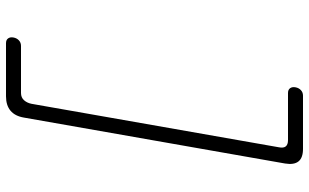

<svg xmlns="http://www.w3.org/2000/svg" viewBox="-215 -670 1030 640"><g transform="rotate(-90 300.0 -350.0)"><path d="M124 145Q94 145 82 130Q70 115 75 85L228 -785Q233 -815 251 -830Q269 -845 299 -845H476Q487 -845 492 -838Q497 -831 495 -820Q493 -809 485.5 -802Q478 -795 467 -795H310Q295 -795 286 -785Q277 -775 274 -760L129 65Q126 80 132 87.5Q138 95 153 95H310Q321 95 326 102Q331 109 329 120Q327 131 319.5 138Q312 145 301 145Z"/></g></svg>

Font: Maple Mono Thin
Style: Italic
Weight: 250
Italic angle: -10°
Monospace: yes
Designer: subframe7536
Version: Version 7.000